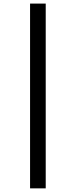

<svg xmlns="http://www.w3.org/2000/svg" viewBox="-20 -867 418 1060"><path d="M146 -847.2H232.4V172.9H146Z"/></svg>

Font: Atomic Age
Style: Regular
Weight: 400
Version: Version 1.007; ttfautohint (v1.4.1) -l 6 -r 46 -G 0 -x 0 -H 